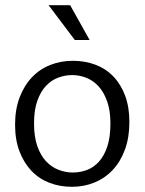

<svg xmlns="http://www.w3.org/2000/svg" viewBox="-20 -710 557 739"><path d="M478 -240Q478 -181 461 -134.5Q444 -88 414 -56Q384 -24 343.5 -7.5Q303 9 257 9Q210 9 170 -6.5Q130 -22 101 -52.5Q72 -83 55 -127.5Q38 -172 38 -230Q38 -289 55.5 -335Q73 -381 103 -412.5Q133 -444 173.5 -460Q214 -476 261 -476Q307 -476 347 -461Q387 -446 416 -416Q445 -386 461.5 -342Q478 -298 478 -240ZM405 -235Q405 -284 392.5 -319.5Q380 -355 359.5 -377.5Q339 -400 312.5 -410.5Q286 -421 258 -421Q230 -421 203.5 -411Q177 -401 156.5 -379Q136 -357 123.5 -321.5Q111 -286 111 -235Q111 -184 123.5 -148Q136 -112 157 -89.5Q178 -67 205 -56.5Q232 -46 260 -46Q288 -46 314 -55.5Q340 -65 360.5 -87.5Q381 -110 393 -146Q405 -182 405 -235ZM167 -690H250L325 -556H268Z"/></svg>

Font: Mukta Mahee Light
Style: Regular
Weight: 300
Designer: Shuchita Grover, Noopur Datye, Girish Dalvi, Yashodeep Gholap
Foundry: Ek Type
Version: Version 2.538;PS 1.000;hotconv 16.6.51;makeotf.lib2.5.65220;